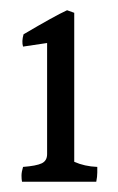

<svg xmlns="http://www.w3.org/2000/svg" viewBox="-20 -703 231 375"><path d="M170 -377Q170 -374 170 -366Q170 -358 168 -348H23Q22 -353 22 -360Q22 -367 25 -377Q51 -379 61.5 -384Q72 -389 72 -402V-619L25 -612Q22 -622 26 -636Q87 -672 111 -683L125 -678V-387Q145 -378 170 -377Z"/></svg>

Font: Halant Medium
Style: Regular
Weight: 500
Designer: Hitesh Malaviya (Devanagari), Satya Rajpurohit (Latin)
Foundry: Indian Type Foundry
Version: Version 1.101;PS 1.0;hotconv 1.0.78;makeotf.lib2.5.61930; tt